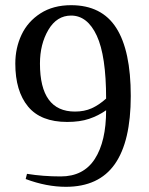

<svg xmlns="http://www.w3.org/2000/svg" viewBox="-20 -700 576 740"><path d="M79 -10 84 -30Q146 -20 214 -20Q302 -20 345.5 -87.5Q389 -155 389 -275Q359 -254 323.5 -242Q288 -230 239 -230Q137 -230 88 -289.5Q39 -349 39 -455Q39 -515 63 -566Q87 -617 136 -648.5Q185 -680 254 -680Q372 -680 428 -592.5Q484 -505 484 -330Q484 -155 422.5 -67.5Q361 20 234 20Q159 20 79 -10ZM389 -320Q389 -485 353 -562.5Q317 -640 254 -640Q199 -640 166.5 -585Q134 -530 134 -455Q134 -270 269 -270Q305 -270 333 -282.5Q361 -295 389 -320Z"/></svg>

Font: El Messiri
Style: Regular
Weight: 400
Designer: Mohamed Gaber
Foundry: Kief Type Foundry
Version: Version 2.006